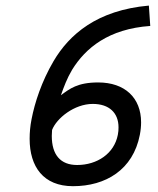

<svg xmlns="http://www.w3.org/2000/svg" viewBox="-20 -655 558 677"><path d="M509.8 -563.5 504.9 -635.3C321.8 -619.1 224.1 -533.2 168.9 -439.5C126.5 -367.2 102.5 -293 91.3 -234.9C86.4 -210.4 84.5 -187.5 84.5 -165.5C84.5 -67.4 132.8 1.5 237.3 1.5C352.5 1.5 449.2 -56.2 473.1 -179.7C476.1 -195.3 477.5 -210 477.5 -223.6C477.5 -310.5 419.9 -364.3 326.2 -364.3C252.9 -364.3 225.6 -341.8 194.8 -319.3C205.1 -348.6 216.3 -378.9 234.4 -409.2C281.7 -485.8 362.8 -553.2 509.8 -563.5ZM163.6 -196.8C179.7 -238.3 242.2 -288.6 307.1 -288.6C365.2 -288.6 397.9 -256.8 397.9 -206.1C397.9 -197.8 397.5 -189 395.5 -179.7C382.8 -113.3 322.3 -73.2 252 -73.2C193.4 -73.2 162.6 -108.9 162.6 -175.8C162.6 -182.6 163.1 -189.5 163.6 -196.8Z"/></svg>

Font: Fantasque Sans Mono
Style: RegItalic
Weight: 400
Italic angle: -11°
Monospace: yes
Designer: Jany Belluz
Version: Version 1.6.3